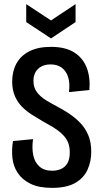

<svg xmlns="http://www.w3.org/2000/svg" viewBox="-20 -898 497 930"><path d="M232 12Q168 12 127.5 -8Q87 -28 65.5 -61Q44 -94 40 -134Q36 -174 43 -215L140 -224Q134 -181 141 -146.5Q148 -112 171 -91.5Q194 -71 233 -71Q255 -71 274.5 -79Q294 -87 306 -106.5Q318 -126 318 -161Q318 -197 303 -221.5Q288 -246 260.5 -266Q233 -286 193 -307Q164 -324 136 -341.5Q108 -359 86 -381.5Q64 -404 51.5 -434Q39 -464 39 -503Q39 -552 59.5 -590Q80 -628 122 -649.5Q164 -671 227 -671Q297 -671 339.5 -644Q382 -617 400 -570Q418 -523 413 -462L314 -452Q318 -483 314 -507.5Q310 -532 298 -550Q286 -568 267.5 -577Q249 -586 225 -586Q199 -586 180.5 -576Q162 -566 152 -548.5Q142 -531 142 -507Q142 -474 159 -451.5Q176 -429 202 -413Q228 -397 255 -383Q284 -368 313.5 -348.5Q343 -329 368 -303.5Q393 -278 407.5 -243.5Q422 -209 422 -162Q422 -116 404 -76Q386 -36 344.5 -12Q303 12 232 12ZM107 -878 227 -799 346 -878V-791L227 -712L107 -791Z"/></svg>

Font: Bricolage Grotesque Condensed Medium
Style: Regular
Weight: 500
Width: 3
Designer: Mathieu Triay
Foundry: Atelier Triay
Version: Version 1.000;gftools[0.9.30]